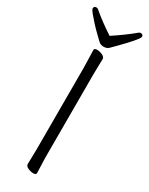

<svg xmlns="http://www.w3.org/2000/svg" viewBox="-232 -935 769 988"><g transform="rotate(30 152.0 -441.0)"><path d="M153 -799Q188 -822 218 -844Q248 -866 273 -887Q278 -892 285 -892Q300 -892 300 -878Q300 -872 285.5 -854Q271 -836 250.5 -814Q230 -792 211 -773Q192 -754 183 -745Q172 -735 154 -735Q135 -735 123 -747Q113 -757 93.5 -775.5Q74 -794 54.5 -815.5Q35 -837 21 -854Q7 -871 7 -878Q7 -892 22 -892Q29 -892 34 -887Q84 -844 153 -799ZM120 -589Q120 -620 118.5 -649Q117 -678 117 -695Q117 -700 122 -702.5Q127 -705 134 -705Q149 -705 165.5 -697.5Q182 -690 182 -677Q182 -665 181 -639.5Q180 -614 180 -588V-106Q180 -75 181.5 -46Q183 -17 183 0Q183 5 178 7.5Q173 10 166 10Q151 10 134.5 2.5Q118 -5 118 -18Q118 -30 119 -55.5Q120 -81 120 -107Z"/></g></svg>

Font: Moon Stars Kai HW Light
Style: Regular
Weight: 300
Designer: GuiWonder
Version: Version 1.101